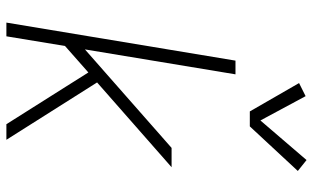

<svg xmlns="http://www.w3.org/2000/svg" viewBox="-214 -790 1003 616"><g transform="rotate(90 288.0 -481.5)"><path d="M52 0H96L127 -188L212 -263L258 -190L378 0H428L244 -291L516 -530H454L138 -252L218 -735H174ZM337 -781H385L528 -935L493 -963L366 -815L288 -960L246 -939Z"/></g></svg>

Font: Iosevka Sparkle XLtObl
Style: Regular
Weight: 200
Italic angle: -9°
Designer: Belleve Invis
Foundry: Belleve Invis
Version: Version 4.5.0; ttfautohint (v1.8.3)